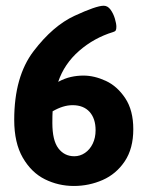

<svg xmlns="http://www.w3.org/2000/svg" viewBox="-20 -631 505 659"><path d="M28.8 -219.7Q28.8 -368.2 95.2 -455.3Q161.6 -542.5 236.1 -576.9Q310.5 -611.3 335.9 -611.3Q349.6 -611.3 359.4 -597.9Q369.1 -584.5 374.3 -567.1Q379.4 -549.8 379.4 -539.1Q379.4 -530.3 377.2 -526.6Q375 -522.9 368.2 -521Q302.7 -501 251.7 -456.5Q200.7 -412.1 179.7 -350.1Q202.6 -362.3 223.6 -366.9Q244.6 -371.6 266.6 -371.6Q303.7 -371.6 343 -353.5Q382.3 -335.4 409.9 -293.9Q437.5 -252.4 437.5 -187.5Q437.5 -121.1 408.2 -77.4Q378.9 -33.7 332.3 -13.2Q285.6 7.3 233.4 7.3Q180.7 7.3 134.3 -15.6Q87.9 -38.6 58.3 -89.6Q28.8 -140.6 28.8 -219.7ZM308.1 -184.1Q308.1 -224.1 287.4 -247.1Q266.6 -270 229 -270Q196.8 -270 160.6 -249Q159.7 -236.3 159.7 -209Q159.7 -148.9 180.4 -121.8Q201.2 -94.7 234.9 -94.7Q254.9 -94.7 271.7 -106.2Q288.6 -117.7 298.3 -137.9Q308.1 -158.2 308.1 -184.1Z"/></svg>

Font: Jaldi
Style: Bold
Weight: 400
Designer: Pablo Cosgaya and Nicolas Silva
Foundry: Omnibus-Type
Version: Version 1.007